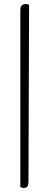

<svg xmlns="http://www.w3.org/2000/svg" viewBox="-20 -773 244 944"><path d="M120 121Q120 134 115.5 142.5Q111 151 96 151Q89 151 80 147V-721Q80 -736 85.5 -744.5Q91 -753 107 -753Q114 -753 118.5 -751Q123 -749 123 -749Z"/></svg>

Font: Sedan SC
Style: Regular
Weight: 400
Designer: Sebastian Salazar
Foundry: Sebastian Salazar
Version: Version 1.100; ttfautohint (v1.8.4.7-5d5b)